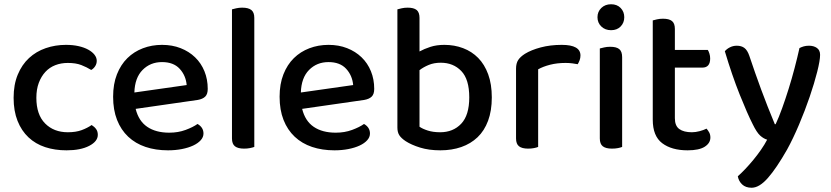

<svg xmlns="http://www.w3.org/2000/svg" viewBox="-20 -693 3908 903"><path d="M299 -397Q267 -397 240 -386.5Q213 -376 193.5 -355Q174 -334 162.5 -303.5Q151 -273 151 -233Q151 -154 192 -112.5Q233 -71 299 -71Q337 -71 364 -81Q391 -91 411 -105Q424 -97 432 -86Q440 -75 440 -59Q440 -28 399.5 -7Q359 14 293 14Q238 14 192.5 -1Q147 -16 114 -47Q81 -78 62.5 -124.5Q44 -171 44 -233Q44 -295 63.5 -342Q83 -389 116.5 -420Q150 -451 195 -466.5Q240 -482 290 -482Q323 -482 349.5 -476Q376 -470 395 -459.5Q414 -449 424.5 -435.5Q435 -422 435 -407Q435 -393 427.5 -381.5Q420 -370 409 -364Q388 -377 362.5 -387Q337 -397 299 -397Z M618 -181Q632 -124 672.5 -96.5Q713 -69 776 -69Q818 -69 853 -82Q888 -95 909 -110Q937 -94 937 -65Q937 -48 924 -33.5Q911 -19 888.5 -8.5Q866 2 835.5 8Q805 14 770 14Q712 14 664.5 -2Q617 -18 583 -50Q549 -82 530.5 -129Q512 -176 512 -238Q512 -298 530 -343.5Q548 -389 579 -419.5Q610 -450 652 -466Q694 -482 742 -482Q790 -482 829.5 -466.5Q869 -451 897.5 -423.5Q926 -396 941.5 -358Q957 -320 957 -275Q957 -250 945 -238.5Q933 -227 910 -223ZM742 -401Q687 -401 650.5 -364Q614 -327 612 -258L858 -293Q854 -338 825 -369.5Q796 -401 742 -401Z M1128 6Q1099 6 1085 -5Q1071 -16 1071 -42V-649Q1078 -651 1091 -654Q1104 -657 1119 -657Q1148 -657 1162 -646Q1176 -635 1176 -609V-2Q1168 1 1155.5 3.5Q1143 6 1128 6Z M1401 -181Q1415 -124 1455.5 -96.5Q1496 -69 1559 -69Q1601 -69 1636 -82Q1671 -95 1692 -110Q1720 -94 1720 -65Q1720 -48 1707 -33.5Q1694 -19 1671.5 -8.5Q1649 2 1618.5 8Q1588 14 1553 14Q1495 14 1447.5 -2Q1400 -18 1366 -50Q1332 -82 1313.5 -129Q1295 -176 1295 -238Q1295 -298 1313 -343.5Q1331 -389 1362 -419.5Q1393 -450 1435 -466Q1477 -482 1525 -482Q1573 -482 1612.5 -466.5Q1652 -451 1680.5 -423.5Q1709 -396 1724.5 -358Q1740 -320 1740 -275Q1740 -250 1728 -238.5Q1716 -227 1693 -223ZM1525 -401Q1470 -401 1433.5 -364Q1397 -327 1395 -258L1641 -293Q1637 -338 1608 -369.5Q1579 -401 1525 -401Z M2070 -482Q2117 -482 2158 -466.5Q2199 -451 2229 -420.5Q2259 -390 2276 -343.5Q2293 -297 2293 -235Q2293 -172 2275.5 -125Q2258 -78 2226 -47.5Q2194 -17 2149.5 -1.5Q2105 14 2051 14Q1997 14 1955.5 1Q1914 -12 1888 -29Q1867 -43 1858 -57Q1849 -71 1849 -93V-649Q1856 -651 1869 -654Q1882 -657 1897 -657Q1926 -657 1939.5 -646Q1953 -635 1953 -609V-451Q1975 -463 2004 -472.5Q2033 -482 2070 -482ZM2053 -398Q2021 -398 1996 -387.5Q1971 -377 1953 -363V-97Q1967 -87 1992 -79Q2017 -71 2050 -71Q2111 -71 2149 -111Q2187 -151 2187 -235Q2187 -320 2149.5 -359Q2112 -398 2053 -398Z M2511 -2Q2504 1 2491.5 3.5Q2479 6 2464 6Q2435 6 2421 -5Q2407 -16 2407 -42V-370Q2407 -395 2417 -410.5Q2427 -426 2449 -440Q2478 -458 2523 -470Q2568 -482 2622 -482Q2710 -482 2710 -432Q2710 -420 2706 -409.5Q2702 -399 2697 -391Q2687 -393 2672 -395Q2657 -397 2640 -397Q2600 -397 2567 -388.5Q2534 -380 2511 -367Z M2906 -2Q2899 1 2886.5 3.5Q2874 6 2858 6Q2829 6 2815 -5Q2801 -16 2801 -42V-465Q2809 -467 2821.5 -470Q2834 -473 2850 -473Q2879 -473 2892.5 -462Q2906 -451 2906 -424ZM2790 -612Q2790 -638 2808 -655.5Q2826 -673 2854 -673Q2882 -673 2899 -655.5Q2916 -638 2916 -612Q2916 -586 2899 -568.5Q2882 -551 2854 -551Q2826 -551 2808 -568.5Q2790 -586 2790 -612Z M3154 -137Q3154 -101 3175 -86Q3196 -71 3234 -71Q3251 -71 3270 -76Q3289 -81 3303 -88Q3310 -80 3315.5 -70Q3321 -60 3321 -46Q3321 -20 3294.5 -3Q3268 14 3214 14Q3139 14 3094.5 -19.5Q3050 -53 3050 -130V-597Q3057 -599 3070 -602Q3083 -605 3098 -605Q3127 -605 3140.5 -594Q3154 -583 3154 -557V-458H3309Q3313 -452 3316.5 -441Q3320 -430 3320 -418Q3320 -375 3283 -375H3154V-137Z M3520 -109Q3495 -158 3459 -248Q3423 -338 3389 -452Q3398 -463 3413 -470.5Q3428 -478 3445 -478Q3467 -478 3481 -467.5Q3495 -457 3504 -431Q3531 -350 3560 -271.5Q3589 -193 3624 -109H3628Q3643 -141 3658.5 -184Q3674 -227 3689 -275Q3704 -323 3717 -372.5Q3730 -422 3740 -467Q3750 -472 3760.5 -475Q3771 -478 3785 -478Q3807 -478 3822 -467.5Q3837 -457 3837 -435Q3837 -409 3823.5 -355.5Q3810 -302 3788 -237.5Q3766 -173 3738 -107Q3710 -41 3682 10Q3632 98 3591.5 144Q3551 190 3515 190Q3487 190 3470.5 174.5Q3454 159 3450 136Q3466 122 3485 102Q3504 82 3523 59Q3542 36 3559 11.5Q3576 -13 3588 -36Q3571 -41 3555 -55.5Q3539 -70 3520 -109Z"/></svg>

Font: Baloo Thambi 2 Medium
Style: Regular
Weight: 500
Designer: Aadarsh Rajan and Ek Type
Foundry: Ek Type
Version: Version 1.640;hotconv 1.0.111;makeotfexe 2.5.65597; ttfautoh